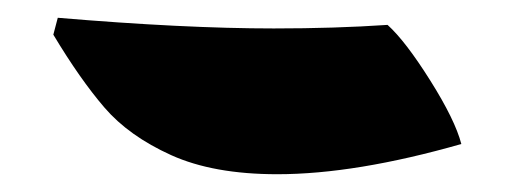

<svg xmlns="http://www.w3.org/2000/svg" viewBox="-20 -204 579 216"><path d="M40 -165 45 -184Q187 -172 288 -172Q357 -172 416 -176Q436 -158 464 -113.5Q492 -69 499 -42Q380 -8 292 -8Q220 -8 172.5 -29.5Q125 -51 97.5 -83Q70 -115 40 -165Z"/></svg>

Font: Lalezar
Style: Regular
Weight: 400
Designer: Borna Izadpanah
Foundry: Borna Izadpanah
Version: Version 1.003